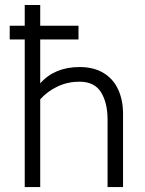

<svg xmlns="http://www.w3.org/2000/svg" viewBox="-20 -761 591 781"><path d="M480.5 -297.9V0H417.5V-275.4Q417.5 -342.8 390.9 -385.7Q364.3 -428.7 303.2 -428.7Q255.9 -428.7 214.6 -409.4Q173.3 -390.1 143.6 -356.9V0H80.6V-600.6H19.5V-656.2H80.6V-740.7H143.6V-656.2H299.3V-600.6H143.6V-421.9Q202.1 -488.3 303.7 -488.3Q361.8 -488.3 401.6 -463.9Q441.4 -439.5 460.9 -396.5Q480.5 -353.5 480.5 -297.9Z"/></svg>

Font: Selawik Semilight
Style: Regular
Weight: 300
Designer: Aaron Bell
Foundry: Microsoft Corporation
Version: Version 1.01